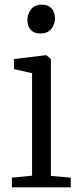

<svg xmlns="http://www.w3.org/2000/svg" viewBox="-20 -797 346 817"><path d="M30.5 0V-41L116.5 -49.5V-485.5L39.5 -503V-545.5L173.5 -562H177L196.5 -546.5V-48.5L281 -41V0ZM151 -654.5Q124.5 -654.5 110.5 -670.5Q96.5 -686.5 96.5 -711.5Q96.5 -736.5 111.8 -756.8Q127 -777 158 -777H159Q186 -777 200 -760.8Q214 -744.5 214 -719.5Q214 -694.5 198.5 -674.5Q183 -654.5 152 -654.5Z"/></svg>

Font: Merriweather 28pt Light
Style: Regular
Weight: 300
Version: Version 2.100